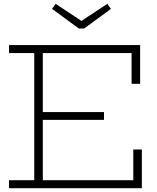

<svg xmlns="http://www.w3.org/2000/svg" viewBox="-20 -989 823 1009"><path d="M526.5 -400V-359H185V-400ZM680.5 -203.5H725.5V0H27.5V-42H160V-710H27.5V-752H716.5V-548.5H671.5V-710H205V-42H680.5ZM422 -839 563 -942.5 544 -969 408 -879 272.5 -969 253.5 -942.5 394.5 -839Z"/></svg>

Font: Hepta Slab ExtraLight Light
Style: Regular
Weight: 300
Version: Version 1.100